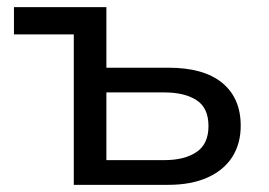

<svg xmlns="http://www.w3.org/2000/svg" viewBox="-20 -516 751 536"><path d="M186 0V-420H19V-496H277V-327H450Q549 -327 600.5 -284.5Q652 -242 652 -165Q652 -115 628.5 -78Q605 -41 559.5 -20.5Q514 0 450 0ZM277 -69H439Q495 -69 528.5 -91.5Q562 -114 562 -164Q562 -215 528.5 -236.5Q495 -258 439 -258H277Z"/></svg>

Font: Nunito Sans 7pt
Style: Regular
Weight: 400
Designer: Vernon Adams
Foundry: Vernon Adams
Version: Version 3.101;gftools[0.9.27]